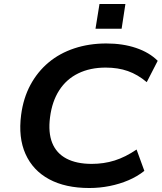

<svg xmlns="http://www.w3.org/2000/svg" viewBox="-20 -933 812 963"><path d="M428 10Q308 10 226.5 -34Q145 -78 108 -160.5Q71 -243 86 -357Q97 -441 132.5 -507Q168 -573 223.5 -619.5Q279 -666 353 -690.5Q427 -715 513 -715Q596 -715 662.5 -692.5Q729 -670 771 -628L716 -521Q671 -559 621.5 -576.5Q572 -594 510 -594Q432 -594 372.5 -565Q313 -536 277 -480Q241 -424 231 -345Q221 -268 242 -216Q263 -164 313.5 -137.5Q364 -111 440 -111Q501 -111 555 -128Q609 -145 665 -183L704 -76Q669 -48 624.5 -29Q580 -10 530 0Q480 10 428 10ZM459 -789 479 -913H609L590 -789Z"/></svg>

Font: Nunito Sans 10pt SemiExpanded
Style: Bold Italic
Weight: 700
Width: 6
Italic angle: -9°
Designer: Vernon Adams
Foundry: Vernon Adams
Version: Version 3.101;gftools[0.9.27]